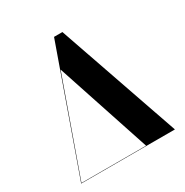

<svg xmlns="http://www.w3.org/2000/svg" viewBox="-174 -904 1005 1044"><g transform="rotate(-30 328.0 -382.0)"><path d="M361 -764.5H308.5L37.5 0H626ZM250.5 -592.5 446 -2H40.5Z"/></g></svg>

Font: Bodoni* 96pt
Style: Bold
Weight: 700
Version: Version 2.3